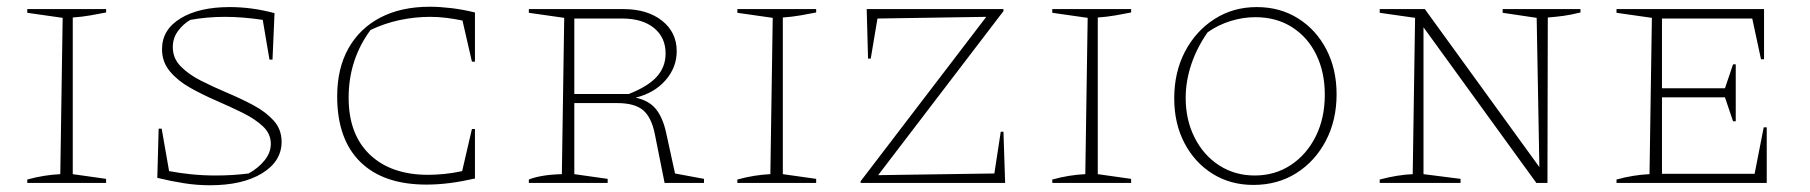

<svg xmlns="http://www.w3.org/2000/svg" viewBox="-20 -543 5372 570"><path d="M61 0V-10Q86 -17 111 -21Q136 -25 159 -26L166 -490L61 -505V-516H295V-506Q275 -502 249.5 -497.5Q224 -493 196 -491V-26L295 -12V0Z M603 7Q565 7 526.5 1Q488 -5 447 -15L451 -161H460L482 -35Q514 -29 548.5 -25.5Q583 -22 620 -22Q646 -22 670 -23.5Q694 -25 718 -28Q747 -44 765.5 -67Q784 -90 784 -116Q784 -146 760.5 -168Q737 -190 700.5 -208Q664 -226 622.5 -244Q581 -262 544.5 -282.5Q508 -303 484.5 -331Q461 -359 461 -397Q461 -455 516 -488.5Q571 -522 662 -522Q728 -522 795 -504L789 -366H780L760 -484Q700 -493 648 -493Q595 -493 545 -484Q524 -472 508.5 -451Q493 -430 493 -403Q493 -370 516.5 -346Q540 -322 576.5 -303.5Q613 -285 654.5 -267.5Q696 -250 732.5 -230.5Q769 -211 792.5 -185Q816 -159 816 -122Q816 -64 758 -28.5Q700 7 603 7Z M1246 5Q1118 5 1049.5 -62.5Q981 -130 981 -257Q981 -340 1014.5 -399.5Q1048 -459 1109.5 -491Q1171 -523 1256 -523Q1285 -523 1319 -519Q1353 -515 1390 -506V-360H1381L1353 -482Q1329 -487 1305 -490Q1281 -493 1257 -493Q1212 -493 1167 -483.5Q1122 -474 1080 -454Q1015 -366 1015 -253Q1015 -144 1078 -84Q1141 -24 1251 -24Q1273 -24 1298.5 -26.5Q1324 -29 1352 -35L1381 -160H1390V-13Q1350 -4 1315 0.5Q1280 5 1246 5Z M1984 -28 2070 -12V0H1953L1924 -145Q1914 -195 1889 -216Q1864 -237 1812 -237H1685V-26L1784 -12V0H1550V-10Q1564 -16 1588.5 -20.5Q1613 -25 1648 -26L1655 -490L1550 -505V-516H1831Q1902 -516 1945.5 -481.5Q1989 -447 1989 -391Q1989 -343 1956 -305Q1923 -267 1867 -253Q1906 -245 1927 -219.5Q1948 -194 1958 -147ZM1827 -488H1685V-264H1847Q1905 -287 1930.5 -316Q1956 -345 1956 -384Q1956 -432 1921.5 -460Q1887 -488 1827 -488Z M2169 0V-10Q2194 -17 2219 -21Q2244 -25 2267 -26L2274 -490L2169 -505V-516H2403V-506Q2383 -502 2357.5 -497.5Q2332 -493 2304 -491V-26L2403 -12V0Z M2535 0V-5L2908 -493L2585 -488L2565 -369H2557L2553 -516H2959V-510L2587 -23L2932 -28L2951 -152H2959L2964 0Z M3104 0V-10Q3129 -17 3154 -21Q3179 -25 3202 -26L3209 -490L3104 -505V-516H3338V-506Q3318 -502 3292.5 -497.5Q3267 -493 3239 -491V-26L3338 -12V0Z M3701 6Q3633 6 3580 -27Q3527 -60 3496.5 -118Q3466 -176 3466 -251Q3466 -329 3498 -390Q3530 -451 3585.5 -486.5Q3641 -522 3711 -522Q3780 -522 3833.5 -488.5Q3887 -455 3917.5 -396.5Q3948 -338 3948 -263Q3948 -186 3916 -125Q3884 -64 3828.5 -29Q3773 6 3701 6ZM3705 -22Q3765 -22 3812 -53Q3859 -84 3886 -138Q3913 -192 3913 -262Q3913 -329 3887.5 -381Q3862 -433 3815.5 -462.5Q3769 -492 3707 -492Q3670 -492 3633 -480.5Q3596 -469 3565 -447Q3533 -401 3516.5 -351.5Q3500 -302 3500 -252Q3500 -187 3526.5 -134.5Q3553 -82 3599.5 -52Q3646 -22 3705 -22Z M4441 -516H4672V-506Q4644 -499 4622 -496Q4600 -493 4575 -491L4574 0H4541L4206 -462V-26L4316 -12V0H4076V-10Q4102 -17 4126.5 -21Q4151 -25 4174 -26L4181 -490L4076 -505V-516H4210L4550 -47L4542 -490L4441 -505Z M5216 -165H5225V0H4779V-10Q4804 -17 4829 -21Q4854 -25 4877 -26L4884 -490L4779 -505V-516H5217V-367H5208L5182 -488H4914V-281H5101L5125 -352H5133V-183H5125L5101 -254H4914V-27H5189Z"/></svg>

Font: Piazzolla SC Thin
Style: Regular
Weight: 100
Designer: Juan Pablo del Peral
Foundry: Huerta Tipografica
Version: Version 1.330